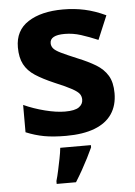

<svg xmlns="http://www.w3.org/2000/svg" viewBox="-55 -598 606 861"><g transform="rotate(-5 248.5 -167.5)"><path d="M459 -162Q459 -107 433 -68.5Q407 -30 355 -10Q303 10 226 10Q169 10 128 2.5Q87 -5 46 -22V-145Q90 -125 141 -112Q192 -99 231 -99Q275 -99 293.5 -112Q312 -125 312 -146Q312 -160 304.5 -171Q297 -182 272 -196Q247 -210 194 -232Q143 -254 110 -275.5Q77 -297 61 -327.5Q45 -358 45 -404Q45 -480 104 -518Q163 -556 261 -556Q312 -556 358 -546Q404 -536 453 -513L408 -406Q368 -423 332 -434.5Q296 -446 259 -446Q226 -446 209.5 -437Q193 -428 193 -410Q193 -397 201.5 -386.5Q210 -376 234.5 -364Q259 -352 307 -332Q354 -313 388 -292.5Q422 -272 440.5 -241.5Q459 -211 459 -162ZM333 71Q323 93 310.5 117.5Q298 142 283.5 168Q269 194 252 221H165V208Q171 188 176.5 162Q182 136 187.5 109Q193 82 195 61H333Z"/></g></svg>

Font: Noto Sans Gujarati
Style: Regular
Weight: 400
Designer: Jelle Bosma - Monotype Design Team, Universal Thirst
Foundry: Monotype Imaging Inc.
Version: Version 2.102